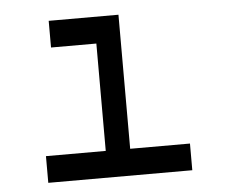

<svg xmlns="http://www.w3.org/2000/svg" viewBox="-42 -548 703 595"><g transform="rotate(-5 309.0 -250.0)"><path d="M85 0V-83H271V-417H130V-500H347V-83H533V0Z"/></g></svg>

Font: Hermit Light
Style: Regular
Weight: 300
Designer: Pablo Caro
Version: Version 2.000;PS 002.000;hotconv 1.0.88;makeotf.lib2.5.64775